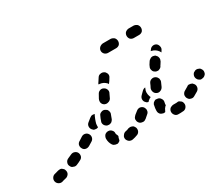

<svg xmlns="http://www.w3.org/2000/svg" viewBox="-96 -578 924 796"><g transform="rotate(-30 366.5 -180.0)"><path d="M34 20Q42 17 47 9Q51 1 48 -8Q47 -13 44 -16Q41 -19 37 -22Q33 -24 29 -24Q25 -24 20 -23Q13 -21 6 -19Q3 -18 2 -18Q-7 -16 -12 -8Q-17 0 -15 9Q-13 18 -5 23Q3 28 12 26Q14 25 18 24Q25 22 34 20ZM595 23Q604 21 609 13Q614 5 612 -4Q611 -9 609 -12Q606 -16 602 -18Q599 -21 594 -22Q590 -22 585 -21Q582 -21 579 -21Q575 -21 571 -21Q566 -21 562 -19Q558 -18 554 -15Q551 -12 549 -8Q547 -4 547 1Q547 10 553 17Q559 24 568 24Q573 24 579 24Q586 24 595 23ZM389 1Q392 -8 389 -16Q387 -20 384 -24Q381 -27 377 -28Q373 -30 368 -30Q364 -30 360 -29Q352 -25 344 -24Q335 -22 330 -14Q324 -7 326 3Q327 7 330 11Q332 14 336 17Q339 19 344 20Q348 21 353 20Q364 18 377 13Q385 10 389 1ZM290 4Q285 4 281 3Q277 2 273 0Q269 -3 267 -6Q258 -20 258 -37Q258 -38 258 -39Q259 -48 265 -55Q272 -61 281 -61Q291 -61 297 -54Q304 -47 303 -38Q303 -37 303 -37Q303 -33 305 -31Q306 -29 307 -26Q308 -24 308 -22Q305 -16 304 -10Q304 -7 303 -5Q302 -3 301 -2Q299 -1 298 0Q294 3 290 4ZM131 -26Q134 -35 130 -44Q126 -52 117 -55Q109 -58 100 -54Q91 -50 82 -46Q73 -42 70 -34Q66 -25 70 -17Q72 -12 75 -9Q78 -6 83 -5Q87 -3 91 -3Q96 -3 100 -5Q110 -9 119 -14Q128 -18 131 -26ZM692 -33Q694 -43 689 -50Q686 -54 683 -57Q679 -59 675 -60Q670 -61 666 -61Q661 -60 658 -57Q649 -52 641 -47Q637 -45 634 -41Q631 -37 630 -33Q629 -29 630 -24Q630 -20 633 -16Q637 -8 646 -6Q655 -3 663 -8Q672 -13 682 -19Q690 -24 692 -33ZM512 -12Q508 -13 504 -16Q501 -19 499 -23Q497 -27 497 -32Q497 -34 497 -35Q497 -45 500 -58Q500 -62 503 -66Q505 -70 509 -72Q513 -75 517 -76Q522 -76 526 -75Q535 -74 540 -66Q546 -58 544 -49Q542 -41 542 -35Q542 -35 542 -34Q541 -33 539 -32Q532 -25 529 -17Q527 -14 526 -11Q525 -11 524 -11Q522 -10 521 -10Q516 -10 512 -12ZM456 -40Q460 -43 462 -47Q464 -51 464 -55Q465 -60 463 -64Q462 -68 459 -72Q453 -79 443 -80Q434 -80 427 -74Q419 -67 413 -63L412 -62Q409 -59 406 -55Q404 -52 403 -47Q403 -43 404 -38Q405 -34 408 -30Q413 -23 423 -22Q432 -20 439 -26L441 -27Q447 -32 456 -40ZM210 -72Q212 -81 207 -89Q202 -97 193 -99Q184 -101 176 -96Q167 -90 159 -85Q151 -81 148 -72Q146 -62 151 -54Q155 -46 164 -44Q173 -42 182 -47Q191 -52 200 -58Q208 -63 210 -72ZM749 -73Q751 -82 745 -90Q743 -94 739 -96Q735 -98 731 -99Q727 -100 722 -99Q718 -98 714 -95H713Q706 -90 704 -80Q703 -71 708 -64Q710 -60 714 -58Q718 -55 722 -54Q727 -54 731 -55Q736 -56 739 -58L740 -59Q748 -64 749 -73ZM469 -104Q469 -113 476 -120L490 -134Q493 -137 497 -139Q501 -141 505 -141Q504 -138 503 -136Q499 -128 499 -120Q499 -110 502 -102Q503 -98 505 -95Q501 -94 497 -91Q491 -87 487 -82Q484 -82 481 -84Q478 -85 476 -88Q469 -94 469 -104ZM277 -95Q281 -87 290 -83Q294 -82 298 -82Q303 -82 307 -84Q311 -85 314 -89Q317 -92 319 -96Q322 -105 326 -115Q328 -119 328 -123Q328 -128 326 -132Q325 -136 322 -139Q318 -142 314 -144Q306 -148 297 -144Q288 -141 285 -132Q280 -122 277 -112Q273 -104 277 -95ZM269 -150Q267 -150 265 -151Q263 -151 262 -152Q257 -152 253 -151Q249 -149 245 -146Q237 -140 230 -134Q222 -128 221 -119Q220 -109 226 -102Q229 -99 232 -96Q236 -94 241 -94Q244 -93 247 -94Q250 -94 253 -96Q253 -100 253 -104Q253 -112 256 -120Q259 -130 264 -141Q266 -146 269 -150ZM523 -110Q526 -101 535 -97Q539 -95 544 -95Q548 -95 552 -97Q556 -98 560 -102Q563 -105 565 -109Q569 -118 573 -127Q575 -131 575 -135Q575 -140 574 -144Q572 -148 569 -152Q566 -155 562 -157Q554 -161 545 -158Q536 -155 532 -146Q528 -136 523 -127Q520 -118 523 -110ZM313 -178Q316 -169 324 -165Q333 -161 341 -164Q350 -166 355 -174L364 -193Q369 -201 366 -210Q363 -219 355 -223Q347 -228 338 -225Q329 -222 325 -214L315 -196Q311 -187 313 -178ZM565 -208Q560 -200 563 -191Q565 -182 573 -178Q577 -175 581 -175Q586 -174 590 -175Q595 -177 598 -179Q602 -182 604 -186Q605 -189 607 -191Q609 -194 614 -202Q616 -206 617 -210Q618 -215 617 -219Q616 -224 614 -227Q611 -231 608 -234Q604 -236 599 -237Q595 -238 591 -237Q586 -236 583 -233Q579 -231 576 -227Q570 -218 567 -213Q566 -211 565 -208ZM359 -274Q364 -282 373 -283Q382 -285 390 -280Q394 -278 396 -274Q399 -270 400 -266Q401 -262 400 -257Q399 -253 396 -249Q391 -240 384 -231Q384 -231 383 -230Q383 -229 382 -228Q380 -231 379 -233Q373 -239 366 -243Q358 -247 349 -248Q347 -248 344 -248Q344 -251 345 -253Q346 -255 348 -257Q353 -265 359 -274ZM618 -275Q627 -277 635 -272Q642 -267 644 -257Q646 -248 641 -241Q639 -237 636 -233Q634 -237 632 -240Q627 -247 620 -252Q613 -257 604 -259Q602 -259 600 -260Q602 -263 604 -265Q609 -273 618 -275ZM498 -348Q504 -355 504 -364Q504 -373 498 -380Q491 -386 482 -387H444Q435 -386 428 -380Q421 -373 421 -364Q421 -355 428 -348Q435 -342 444 -342H482Q491 -342 498 -348ZM608 -348Q614 -355 614 -364Q614 -373 608 -380Q601 -386 592 -387H567Q558 -386 551 -380Q545 -373 545 -364Q545 -355 551 -348Q558 -342 567 -342H592Q601 -342 608 -348Z"/></g></svg>

Font: FRB American Cursive Dashed Extrabold
Style: Bold Italic
Weight: 800
Italic angle: -25°
Version: Version 2.0;Modular Font Editor K font №1